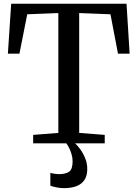

<svg xmlns="http://www.w3.org/2000/svg" viewBox="-20 -763 732 1022"><path d="M290.5 -55.5V-693.5L125 -687L83.5 -477.5H22L39.5 -743H653.5L670 -477.5H608L568 -687L401.5 -693.5V-55.5L537.5 -45V0H156.5V-45ZM320 238.5Q301.5 238.5 281.2 234.5Q261 230.5 248 225.5V157Q258.5 160.5 272.2 162.2Q286 164 293 164Q328 164 347.2 151.5Q366.5 139 366.5 95.5Q366.5 76 360.5 56.5Q354.5 37 346.5 21.8Q338.5 6.5 333 0H361.5H379.5Q390.5 9 406 29.8Q421.5 50.5 433.2 78.8Q445 107 444.5 138.5Q444 174 428.8 196Q413.5 218 386 228.2Q358.5 238.5 320 238.5Z"/></svg>

Font: Merriweather 36pt
Style: Regular
Weight: 400
Designer: Eben Sorkin
Foundry: Eben Sorkin
Version: Version 2.100